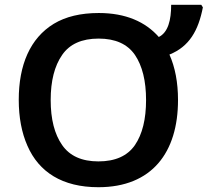

<svg xmlns="http://www.w3.org/2000/svg" viewBox="-20 -780 876 810"><path d="M731 -357.9C731 -432.1 718.8 -496.1 694.8 -549.8C778.8 -583.5 816.9 -651.4 835.9 -749L829.1 -759.8H702.1C702.1 -694.8 689 -643.1 649.9 -624C593.8 -688 510.3 -725.1 397 -725.1C320.3 -725.1 257.3 -710 207 -679.7C106.9 -618.7 59.1 -505.9 59.1 -358.9C59.1 -285.2 71.3 -220.2 95.7 -165C144 -54.2 242.7 9.8 395 9.8C621.1 9.8 731 -137.2 731 -357.9ZM193.8 -357.9C193.8 -438.5 210 -502 242.2 -548.3C273.9 -594.2 325.2 -617.2 396 -617.2C466.8 -617.2 517.6 -594.2 549.3 -548.3C580.6 -502 596.2 -438.5 596.2 -357.9C596.2 -277.3 580.6 -213.9 549.3 -168C517.6 -122.1 466.3 -99.1 395 -99.1C325.2 -99.1 273.9 -122.1 242.2 -168C210 -213.9 193.8 -277.3 193.8 -357.9Z"/></svg>

Font: Noto Reveo Sans
Style: Regular
Weight: 600
Designer: Monotype Design Team
Foundry: Monotype Imaging Inc.
Version: Version 2.007